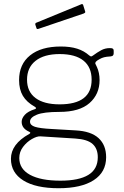

<svg xmlns="http://www.w3.org/2000/svg" viewBox="-20 -772 622 966"><path d="M552 -517V-504Q552 -497 548.5 -493Q545 -489 535 -488Q516 -487 504 -484Q492 -481 480 -474Q467 -467 462.5 -461.5Q458 -456 460 -451Q462 -447 468 -434Q474 -421 477.5 -404.5Q481 -388 481 -369Q481 -298 430.5 -253.5Q380 -209 279 -209Q200 -209 165.5 -195Q131 -181 131 -160Q131 -142 156 -134Q181 -126 240 -123L360 -116Q438 -112 476 -77Q514 -42 514 19Q514 94 451.5 134.5Q389 175 275 175Q160 175 97.5 136Q35 97 35 27Q35 -47 127 -98Q138 -104 127 -109Q89 -126 89 -159Q89 -177 105 -194.5Q121 -212 156 -223Q161 -224 161 -228Q161 -232 155 -235Q114 -258 95 -290Q76 -322 76 -369Q76 -449 131.5 -493.5Q187 -538 286 -538Q334 -538 368.5 -527Q403 -516 429 -493Q436 -488 438 -488Q441 -488 447 -492Q470 -509 489.5 -519.5Q509 -530 533 -530Q544 -530 548 -527Q552 -524 552 -517ZM441 -371Q441 -434 400 -467Q359 -500 280 -500Q202 -500 159 -466Q116 -432 116 -371Q116 -311 158.5 -279Q201 -247 280 -247Q441 -247 441 -371ZM183 -86Q166 -87 140.5 -72.5Q115 -58 96 -33Q77 -8 77 23Q77 78 131 107.5Q185 137 284 137Q377 137 424.5 108Q472 79 472 19Q472 -24 446 -47.5Q420 -71 359 -75ZM408 -716 409 -712Q409 -707 401 -704L174 -627Q172 -626 169 -626Q164 -626 163 -632L158 -647Q157 -651 158 -653.5Q159 -656 161 -657L390 -751Q392 -752 394.5 -751Q397 -750 398 -748Z"/></svg>

Font: Libre Franklin Thin
Style: Regular
Weight: 250
Designer: Pablo Impallari, Rodrigo Fuenzalida
Foundry: Impallari Type
Version: Version 1.002; ttfautohint (v1.5)